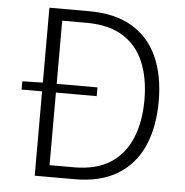

<svg xmlns="http://www.w3.org/2000/svg" viewBox="-52 -780 799 830"><g transform="rotate(5 347.5 -364.5)"><path d="M40 -366V-402L131 -404H366V-366ZM129 0V-729H301Q414 -729 488 -685Q562 -641 598.5 -560Q635 -479 635 -367Q635 -255 598.5 -172.5Q562 -90 488 -45Q414 0 303 0ZM189 -51H294Q391 -51 452.5 -90.5Q514 -130 543.5 -201.5Q573 -273 573 -367Q573 -462 543.5 -532Q514 -602 452.5 -640Q391 -678 294 -678H189Z"/></g></svg>

Font: Noto Sans KR Thin Light
Style: Regular
Weight: 300
Version: Version 2.004-H2;hotconv 1.0.118;makeotfexe 2.5.65603